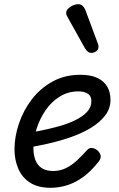

<svg xmlns="http://www.w3.org/2000/svg" viewBox="-20 -875 566 914"><path d="M221 19Q161 19 123 -5.5Q85 -30 67 -72Q49 -114 49 -164Q49 -224 70 -286.5Q91 -349 131 -401.5Q171 -454 229.5 -486.5Q288 -519 363 -519Q412 -519 443.5 -504Q475 -489 490.5 -462.5Q506 -436 506 -400Q506 -358 480 -324.5Q454 -291 410.5 -265Q367 -239 312.5 -220.5Q258 -202 201 -189.5Q144 -177 91 -169L100 -240Q133 -245 175 -253.5Q217 -262 259 -273.5Q301 -285 336.5 -302Q372 -319 393.5 -341.5Q415 -364 415 -393Q415 -418 398 -429Q381 -440 353 -440Q304 -440 264 -415Q224 -390 196.5 -349.5Q169 -309 154 -261.5Q139 -214 139 -170Q139 -138 148.5 -113Q158 -88 179 -74.5Q200 -61 233 -61Q266 -61 293.5 -74.5Q321 -88 345.5 -110.5Q370 -133 394 -160Q406 -174 422 -170Q438 -166 448 -155Q458 -144 459.5 -132Q461 -120 449 -105Q411 -57 372.5 -30Q334 -3 296 8Q258 19 221 19ZM414 -623Q407 -623 399.5 -628Q392 -633 384 -646L303 -791Q300 -797 297.5 -802Q295 -807 295 -813Q295 -824 304 -833.5Q313 -843 326.5 -849Q340 -855 353 -855Q376 -855 388 -823L445 -670Q447 -666 448 -661.5Q449 -657 449 -653Q449 -638 437.5 -630.5Q426 -623 414 -623Z"/></svg>

Font: Playwrite CA
Style: Regular
Weight: 400
Designer: Veronika Burian, José Scaglione
Foundry: TypeTogether
Version: Version 1.002